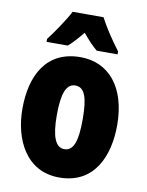

<svg xmlns="http://www.w3.org/2000/svg" viewBox="-87 -828 689 900"><g transform="rotate(10 258.0 -378.0)"><path d="M332 -766H185C168 -731 116 -654 89 -620V-606H190C207 -620 230 -645 258 -679C285 -646 308 -622 328 -606H427V-620C387 -673 355 -722 332 -766ZM483 -278C483 -460 393 -563 259 -563C97 -563 32 -437 32 -278C32 -132 100 10 257 10C427 10 483 -136 483 -278ZM196 -276C196 -380 215 -428 258 -428C303 -428 319 -379 319 -278C319 -176 303 -125 258 -125C215 -125 196 -177 196 -276Z"/></g></svg>

Font: Noto Sans Armenian ExtraCondensed Black
Style: Regular
Weight: 900
Width: 2
Designer: Monotype Design Team
Foundry: Monotype Imaging Inc.
Version: Version 2.008